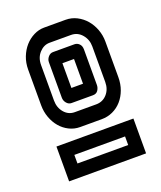

<svg xmlns="http://www.w3.org/2000/svg" viewBox="-112 -832 598 715"><g transform="rotate(-20 187.0 -475.0)"><path d="M232 -760Q256 -760 276.5 -749.5Q297 -739 312 -721.5Q327 -704 335.5 -681Q344 -658 344 -633V-492Q344 -465 335.5 -442Q327 -419 312 -402Q297 -385 276.5 -375.5Q256 -366 232 -366H147Q124 -366 104 -376Q84 -386 69.5 -403Q55 -420 46.5 -443Q38 -466 38 -492V-633Q38 -660 47 -683Q56 -706 71 -723Q86 -740 106 -750Q126 -760 147 -760ZM147 -700Q124 -700 106.5 -681Q89 -662 89 -633V-492Q89 -464 105.5 -444.5Q122 -425 147 -425H232Q258 -425 275 -444Q292 -463 292 -492V-633Q292 -660 275 -680Q258 -700 232 -700ZM232 -663Q243 -663 251 -655Q259 -647 259 -633V-492Q259 -481 252.5 -471Q246 -461 232 -461H147Q136 -461 128 -470.5Q120 -480 120 -492V-633Q120 -644 128 -653.5Q136 -663 147 -663ZM166 -514H212V-612H166ZM344 -328V-190H39V-328ZM292 -242V-276H91V-242Z"/></g></svg>

Font: Aurach Bi
Style: Regular
Weight: 400
Designer: Peter Wiegel
Foundry: Peter Wiegel
Version: Version 1.002